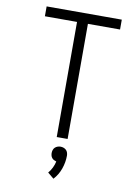

<svg xmlns="http://www.w3.org/2000/svg" viewBox="-103 -803 807 1112"><g transform="rotate(10 300.0 -247.0)"><path d="M268 0V-677H79V-735H521V-677H332V0ZM291 241 255 211Q268 196 277 177.5Q286 159 290 140Q290 140 290 140Q290 140 290 140Q283 138 276 134.5Q269 131 264 125Q259 119 257 111Q255 103 255 96Q255 87 258 78Q261 69 267.5 63Q274 57 282.5 54Q291 51 300 51Q309 51 317.5 54Q326 57 332.5 63Q339 69 342 78Q345 87 345 96Q345 135 331.5 173.5Q318 212 291 241Z"/></g></svg>

Font: Iosevka Custom Light Extended
Style: Regular
Weight: 300
Width: 7
Monospace: yes
Designer: Belleve Invis
Foundry: Belleve Invis
Version: Version 11.2.4; ttfautohint (v1.8.4)